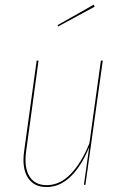

<svg xmlns="http://www.w3.org/2000/svg" viewBox="-20 -770 512 800"><path d="M370.6 -750.5 374.5 -742.2 222.2 -659.7 220.2 -665.5ZM173.8 9.3Q120.6 9.3 95.7 -30.5Q70.8 -70.3 80.6 -140.1L132.8 -517.6H140.6L88.9 -140.1Q79.6 -73.2 102.3 -35.9Q125 1.5 174.3 1.5Q229 1.5 273.9 -44.4Q318.8 -90.3 352.5 -172.9L400.4 -517.6H408.2L335.9 0H329.6L351.6 -156.7Q319.3 -78.1 274.4 -34.4Q229.5 9.3 173.8 9.3Z"/></svg>

Font: Fira Sans Compressed Eight
Style: Italic
Weight: 100
Width: 3
Italic angle: -8°
Designer: Carrois Corporate & Edenspiekermann AG
Foundry: Carrois Corporate GbR & Edenspiekermann AG
Version: Version 4.203;PS 004.203;hotconv 1.0.88;makeotf.lib2.5.64775